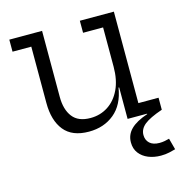

<svg xmlns="http://www.w3.org/2000/svg" viewBox="-110 -633 912 954"><g transform="rotate(-15 346.0 -156.0)"><path d="M488.5 -470.6H385.5V-532.5H560.5V-61.9H664.3V0H488.5ZM191.2 -532.5V-192.9Q191.2 -127.6 220.4 -89.8Q249.5 -51.9 312.4 -51.9Q362.9 -51.9 402.8 -77.8Q442.7 -103.7 465.6 -152.2Q488.5 -200.6 488.5 -268.5L505.9 -161.9H485.2Q471.6 -76.2 418.2 -32.3Q364.8 11.6 287.6 11.6Q201.6 11.6 160.4 -39.5Q119.2 -90.6 119.2 -181.1V-470.6H22.7V-532.5ZM661.9 148.4 677.6 206.7Q665.1 210.2 645.4 214.8Q625.7 219.3 602.1 219.3Q566.8 219.3 537.7 207.5Q508.6 195.6 491.3 172.9Q474 150.1 474 117.5Q474 77.9 502.1 50Q530.1 22 588.6 2.3V-25.9L664.3 0Q598.4 22.6 571 44.9Q543.7 67.3 543.7 97.9Q543.7 124.2 561.1 140.3Q578.5 156.4 611.6 156.4Q625.4 156.4 638.3 153.9Q651.2 151.4 661.9 148.4Z"/></g></svg>

Font: Hepta Slab ExtraLight
Style: Regular
Weight: 200
Designer: Michael LaGattuta
Foundry: Michael LaGattuta
Version: Version 1.100